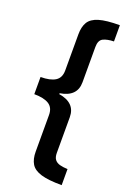

<svg xmlns="http://www.w3.org/2000/svg" viewBox="-187 -864 782 1145"><g transform="rotate(20 204.0 -291.5)"><path d="M364 216Q279 216 232.5 202Q186 188 168 158Q150 128 150 81V-151Q150 -198 118 -218Q86 -238 25 -238V-347Q86 -347 118 -367Q150 -387 150 -434V-663Q150 -711 168 -741Q186 -771 232.5 -785Q279 -799 364 -799V-696Q322 -695 296.5 -682.5Q271 -670 271 -627V-403Q271 -357 244 -330Q217 -303 165 -295V-289Q217 -281 244 -254Q271 -227 271 -181V45Q271 73 282.5 87.5Q294 102 315 107.5Q336 113 364 114Z"/></g></svg>

Font: Noto Sans Sinhala
Style: Regular
Weight: 400
Designer: Jelle Bosma - Monotype Design Team
Foundry: Monotype Imaging Inc.
Version: Version 2.006